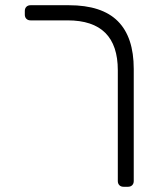

<svg xmlns="http://www.w3.org/2000/svg" viewBox="-20 -591 610 735"><path d="M239 -513H97Q87 -513 81 -519Q75 -525 75 -535V-549Q75 -559 81 -565Q87 -571 97 -571H244Q370 -571 431 -510Q492 -449 492 -327V102Q492 112 486 118Q480 124 470 124H453Q443 124 437 118Q431 112 431 102V-322Q431 -513 239 -513Z"/></svg>

Font: Hezaedrus Light
Style: Regular
Weight: 300
Designer: Hubert & Fischer
Foundry: Hubert & Fischer
Version: Version 1.10;September 3, 2019;FontCreator 11.5.0.2425 64-bi